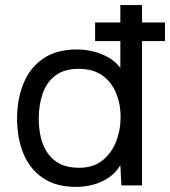

<svg xmlns="http://www.w3.org/2000/svg" viewBox="-20 -727 667 753"><path d="M278 6Q199 6 147.5 -29.5Q96 -65 71.5 -125.5Q47 -186 47 -262Q47 -338 72 -399.5Q97 -461 149 -497Q201 -533 282 -533Q313 -533 344.5 -525.5Q376 -518 404 -502.5Q432 -487 452 -461V-566H353V-639H452V-707H537V-639H627V-566H537V0H456L452 -79Q434 -49 406.5 -30.5Q379 -12 346 -3Q313 6 278 6ZM290 -69Q346 -69 382 -98Q418 -127 435.5 -172Q453 -217 453 -266Q453 -321 434.5 -364Q416 -407 380 -432Q344 -457 289 -457Q232 -457 197.5 -431Q163 -405 147.5 -360.5Q132 -316 132 -261Q132 -221 140.5 -186.5Q149 -152 167.5 -125.5Q186 -99 216 -84Q246 -69 290 -69Z"/></svg>

Font: Onest
Style: Regular
Weight: 400
Designer: Dmitri Voloshin, Andrey Kudryavtsev
Foundry: Dmitri Voloshin, Andrey Kudryavtsev
Version: Version 1.000;gftools[0.9.33]